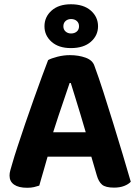

<svg xmlns="http://www.w3.org/2000/svg" viewBox="-20 -875 657 905"><path d="M313.6 -483.9H308.2Q297.5 -451.9 283.7 -411.6Q270 -371.4 255.2 -327.6Q240.4 -283.9 227.1 -240.8L210.1 -156.2Q204.1 -136.8 198.2 -115.5Q192.4 -94.2 186.3 -73.6Q180.3 -52.9 174.8 -34.2Q169.4 -15.4 165.1 -0.1Q153.8 3.6 140.3 6.9Q126.7 10.1 107.9 10.1Q67.8 10.1 46.4 -4.8Q25 -19.7 25 -47.2Q25 -59.7 28.7 -72.4Q32.4 -85.1 37.2 -101.8Q46.3 -134.4 62.8 -184.4Q79.2 -234.5 99.1 -292.9Q119.1 -351.2 139.6 -408.7Q160.1 -466.1 177.8 -514.5Q195.6 -562.9 206.8 -591.8Q221.1 -600 250.6 -607.6Q280.1 -615.1 309.2 -615.1Q350.5 -615.1 383.6 -603.1Q416.6 -591.1 425.2 -564.3Q444.9 -511.2 467.4 -441.3Q490 -371.3 513.3 -295.4Q536.7 -219.4 558.3 -147.6Q579.9 -75.8 596.4 -18.4Q585.8 -6.6 565.4 1.4Q545.1 9.4 517.6 9.4Q477.3 9.4 460.9 -4.8Q444.5 -18.9 436.1 -48.9L402.4 -164.3L385.9 -245.6Q373 -290.9 359.6 -334.5Q346.3 -378 334.5 -416.5Q322.8 -454.9 313.6 -483.9ZM145.5 -136.4 202 -251.7H439.1L458.7 -136.4ZM189.6 -751.1Q189.6 -795.1 223 -825Q256.5 -854.9 314 -854.9Q374.4 -854.9 408.2 -825Q442.1 -795.1 442.1 -751.1Q442.1 -707.7 408.2 -678Q374.4 -648.3 314 -648.3Q256.5 -648.3 223 -678Q189.6 -707.7 189.6 -751.1ZM278.7 -750.8Q278.7 -735.7 289.2 -726.4Q299.7 -717.2 314.8 -717.2Q331.2 -717.2 341.9 -726.3Q352.5 -735.4 352.5 -751.1Q352.5 -766.8 341.9 -776.1Q331.2 -785.3 314.8 -785.3Q299.7 -785.3 289.2 -776.1Q278.7 -766.8 278.7 -750.8Z"/></svg>

Font: Baloo Bhaina 2
Style: Regular
Weight: 400
Designer: Yesha Goshar, Manish Minz, Shuchita Grover and Ek Type
Foundry: Ek Type
Version: Version 1.700